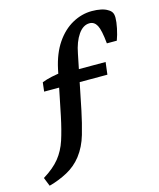

<svg xmlns="http://www.w3.org/2000/svg" viewBox="-162 -590 710 859"><g transform="rotate(-15 192.5 -160.0)"><path d="M-39 193 -55 153Q-6 123 21 89.5Q48 56 62.5 11.5Q77 -33 90 -95L132 -301Q147 -371 179 -418Q211 -465 254.5 -489Q298 -513 345 -513Q368 -513 387 -509Q406 -505 418 -497Q429 -491 434.5 -482Q440 -473 440 -457Q440 -438 434 -409Q428 -380 419 -356H373Q367 -419 355 -441Q343 -463 321 -463Q291 -463 268.5 -430.5Q246 -398 236 -345L185 -94Q174 -41 159 11Q144 63 114 102Q86 138 46 159.5Q6 181 -39 193ZM46 -220 51 -262Q71 -270 96.5 -275.5Q122 -281 152 -284L184 -277H346L339 -220Z"/></g></svg>

Font: Rasa Medium
Style: Italic
Weight: 500
Italic angle: -7.10001°
Designer: Anna Giedrys (Yrsa+Rasa design), David Brezina (Yrsa art-direction, Rasa art-direction, design)
Foundry: Rosetta Type Foundry
Version: Version 2.004